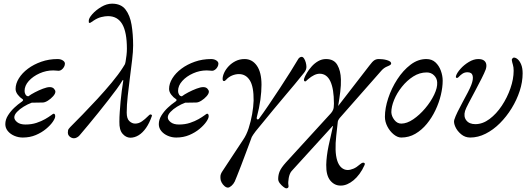

<svg xmlns="http://www.w3.org/2000/svg" viewBox="-20 -736 2877 1047"><path d="M104 14Q80 14 58 4.5Q36 -5 22.5 -21.5Q9 -38 9 -59Q9 -84 24 -107.5Q39 -131 59 -149.5Q79 -168 94 -178Q102 -183 105 -187.5Q108 -192 102 -196Q89 -204 77 -219.5Q65 -235 65 -251Q65 -280 83 -309Q101 -338 132.5 -361.5Q164 -385 205.5 -399.5Q247 -414 294 -414Q311 -414 322.5 -406.5Q334 -399 334 -389Q334 -380 329 -371Q324 -362 316 -356Q308 -350 300 -350Q295 -350 287 -351Q279 -352 270 -352Q232 -352 196 -336Q160 -320 137 -294.5Q114 -269 114 -240Q114 -229 119.5 -220Q125 -211 135 -211Q148 -221 170 -232.5Q192 -244 214.5 -252.5Q237 -261 251 -261Q266 -261 274 -252.5Q282 -244 282 -236Q282 -225 269.5 -211Q257 -197 241 -187Q225 -177 213 -177Q199 -177 185 -176.5Q171 -176 153 -176Q131 -168 109 -154.5Q87 -141 72.5 -125.5Q58 -110 58 -96Q58 -82 74 -69.5Q90 -57 119 -57Q152 -57 179 -66Q206 -75 226 -86.5Q246 -98 258 -107Q270 -116 272 -116Q281 -116 281 -102Q281 -91 268 -72Q255 -53 231 -33Q207 -13 175 0.5Q143 14 104 14Z M383 18Q376 18 368.5 14.5Q361 11 355.5 4Q350 -3 350 -12Q350 -17 351 -24.5Q352 -32 363 -43Q392 -72 431 -112Q470 -152 511.5 -197Q553 -242 589.5 -286Q626 -330 649 -366Q658 -380 660.5 -384.5Q663 -389 665 -401Q668 -418 670 -436Q672 -454 672 -470Q672 -561 646.5 -604.5Q621 -648 569 -648Q553 -648 532.5 -643Q512 -638 491 -624Q483 -619 477.5 -615Q472 -611 470 -611Q465 -611 464.5 -613.5Q464 -616 464 -623Q464 -637 483.5 -659Q503 -681 532.5 -698.5Q562 -716 591 -716Q640 -716 664.5 -684Q689 -652 697.5 -600.5Q706 -549 706 -488Q706 -455 700.5 -409.5Q695 -364 688.5 -313Q682 -262 676.5 -212.5Q671 -163 671 -122Q671 -89 685.5 -75.5Q700 -62 717 -62Q737 -62 754.5 -74.5Q772 -87 784 -99.5Q796 -112 800 -112Q804 -112 807 -109.5Q810 -107 808 -103Q795 -65 776.5 -38.5Q758 -12 736 1.5Q714 15 690 15Q666 14 648 -7Q630 -28 631 -72Q631 -97 633 -125Q635 -153 637.5 -182.5Q640 -212 644 -240.5Q648 -269 652 -295Q653 -299 651 -299.5Q649 -300 647 -296Q636 -277 615.5 -249Q595 -221 569 -188Q543 -155 515.5 -120.5Q488 -86 461.5 -54.5Q435 -23 414 2Q408 9 399.5 13.5Q391 18 383 18Z M941 14Q917 14 895 4.5Q873 -5 859.5 -21.5Q846 -38 846 -59Q846 -84 861 -107.5Q876 -131 896 -149.5Q916 -168 931 -178Q939 -183 942 -187.5Q945 -192 939 -196Q926 -204 914 -219.5Q902 -235 902 -251Q902 -280 920 -309Q938 -338 969.5 -361.5Q1001 -385 1042.5 -399.5Q1084 -414 1131 -414Q1148 -414 1159.5 -406.5Q1171 -399 1171 -389Q1171 -380 1166 -371Q1161 -362 1153 -356Q1145 -350 1137 -350Q1132 -350 1124 -351Q1116 -352 1107 -352Q1069 -352 1033 -336Q997 -320 974 -294.5Q951 -269 951 -240Q951 -229 956.5 -220Q962 -211 972 -211Q985 -221 1007 -232.5Q1029 -244 1051.5 -252.5Q1074 -261 1088 -261Q1103 -261 1111 -252.5Q1119 -244 1119 -236Q1119 -225 1106.5 -211Q1094 -197 1078 -187Q1062 -177 1050 -177Q1036 -177 1022 -176.5Q1008 -176 990 -176Q968 -168 946 -154.5Q924 -141 909.5 -125.5Q895 -110 895 -96Q895 -82 911 -69.5Q927 -57 956 -57Q989 -57 1016 -66Q1043 -75 1063 -86.5Q1083 -98 1095 -107Q1107 -116 1109 -116Q1118 -116 1118 -102Q1118 -91 1105 -72Q1092 -53 1068 -33Q1044 -13 1012 0.5Q980 14 941 14Z M1223 287Q1214 287 1204.5 279Q1195 271 1188.5 259Q1182 247 1182 235Q1182 231 1182 227.5Q1182 224 1182.5 220.5Q1183 217 1184.5 213.5Q1186 210 1187.5 206.5Q1189 203 1192 199Q1229 143 1254.5 104Q1280 65 1306 26Q1324 0 1336 -37Q1348 -74 1355 -114Q1362 -154 1363 -187Q1364 -263 1342.5 -297.5Q1321 -332 1283 -332Q1264 -332 1245 -324Q1226 -316 1212 -300Q1208 -296 1206 -295Q1204 -294 1202 -294Q1199 -294 1196.5 -296Q1194 -298 1194 -306Q1194 -321 1202.5 -339.5Q1211 -358 1227 -375Q1243 -392 1265 -403Q1287 -414 1314 -414Q1355 -414 1380.5 -378Q1406 -342 1406 -274Q1406 -237 1400 -192.5Q1394 -148 1380 -95Q1379 -86 1384 -85Q1389 -84 1392 -88Q1415 -119 1445.5 -164Q1476 -209 1507.5 -257Q1539 -305 1565 -346.5Q1591 -388 1605 -412Q1608 -418 1613.5 -422Q1619 -426 1625 -426Q1632 -426 1638 -417Q1644 -408 1647.5 -395Q1651 -382 1651 -371Q1651 -365 1648.5 -357Q1646 -349 1638 -339Q1611 -305 1588 -277.5Q1565 -250 1537 -217Q1509 -184 1470.5 -137.5Q1432 -91 1374 -20Q1368 -12 1361 -2Q1354 8 1353 11Q1350 20 1340.5 45Q1331 70 1319 102.5Q1307 135 1294.5 167.5Q1282 200 1272.5 223.5Q1263 247 1260 254Q1253 268 1242 277.5Q1231 287 1223 287Z M1540 291Q1536 291 1525.5 283Q1515 275 1506 263.5Q1497 252 1497 240Q1497 217 1505.5 197.5Q1514 178 1539 150L1785 -119Q1792 -127 1796.5 -137.5Q1801 -148 1801 -171Q1801 -251 1781.5 -292.5Q1762 -334 1723 -334Q1695 -334 1660 -304Q1654 -299 1650.5 -295.5Q1647 -292 1645 -292Q1634 -292 1639 -309Q1643 -321 1653.5 -338.5Q1664 -356 1679.5 -373.5Q1695 -391 1715 -402.5Q1735 -414 1758 -414Q1801 -414 1819.5 -382Q1838 -350 1839 -303Q1840 -272 1835.5 -235.5Q1831 -199 1824 -158L1994 -378Q2011 -401 2021.5 -407.5Q2032 -414 2045 -414Q2053 -414 2064.5 -413Q2076 -412 2087 -409Q2098 -406 2105.5 -401.5Q2113 -397 2113 -389Q2113 -382 2093.5 -374.5Q2074 -367 2060 -351L1832 -92Q1829 -88 1826 -83Q1823 -78 1822 -72Q1818 -34 1813.5 5.5Q1809 45 1810 80Q1811 115 1819 140Q1827 165 1842 178Q1857 191 1876 191Q1890 191 1907 184Q1924 177 1942 161Q1952 153 1955.5 152Q1959 151 1961 151Q1965 151 1968 154Q1971 157 1968 164Q1956 191 1940.5 212Q1925 233 1908 247Q1891 261 1873.5 268.5Q1856 276 1839 276Q1805 277 1781.5 249Q1758 221 1759 163Q1760 116 1772 58.5Q1784 1 1796 -49H1794L1570 197Q1559 210 1554.5 234.5Q1550 259 1553 275Q1554 280 1553 283.5Q1552 287 1549 289Q1546 291 1540 291Z M2168 14Q2148 14 2127 -3Q2106 -20 2092.5 -46Q2079 -72 2079 -99Q2079 -146 2097 -200.5Q2115 -255 2146.5 -303.5Q2178 -352 2218.5 -383Q2259 -414 2305 -414Q2335 -414 2354.5 -396Q2374 -378 2384 -350.5Q2394 -323 2394 -296Q2394 -260 2384 -218Q2374 -176 2354.5 -135Q2335 -94 2307.5 -60.5Q2280 -27 2245 -6.5Q2210 14 2168 14ZM2168 -62Q2199 -62 2233.5 -85.5Q2268 -109 2298.5 -145Q2329 -181 2347.5 -219.5Q2366 -258 2364 -287Q2363 -309 2347 -325Q2331 -341 2307 -341Q2268 -341 2233.5 -319Q2199 -297 2171.5 -262.5Q2144 -228 2129 -191Q2114 -154 2114 -124Q2115 -102 2130.5 -82Q2146 -62 2168 -62Z M2544 14Q2516 14 2494.5 -4Q2473 -22 2463 -44.5Q2453 -67 2457 -82Q2463 -101 2475.5 -126.5Q2488 -152 2503 -179.5Q2518 -207 2531 -232Q2544 -257 2550 -273Q2562 -304 2557.5 -323Q2553 -342 2529 -342Q2514 -342 2502.5 -334.5Q2491 -327 2484 -319Q2477 -311 2473 -311Q2468 -311 2466.5 -313.5Q2465 -316 2467 -323Q2472 -339 2491 -360.5Q2510 -382 2536.5 -398Q2563 -414 2588 -414Q2608 -414 2618.5 -406.5Q2629 -399 2631.5 -386.5Q2634 -374 2629 -358Q2622 -339 2605.5 -306.5Q2589 -274 2570 -238.5Q2551 -203 2535.5 -173.5Q2520 -144 2516 -131Q2507 -100 2523 -79.5Q2539 -59 2572 -59Q2612 -59 2649.5 -87Q2687 -115 2716.5 -159.5Q2746 -204 2763.5 -254.5Q2781 -305 2781 -350Q2781 -370 2777 -382.5Q2773 -395 2771 -408Q2770 -413 2774.5 -417.5Q2779 -422 2782 -422Q2793 -422 2804 -412Q2815 -402 2822.5 -383Q2830 -364 2830 -336Q2830 -289 2814 -240Q2798 -191 2770 -145.5Q2742 -100 2706 -64Q2670 -28 2628.5 -7Q2587 14 2544 14Z"/></svg>

Font: EB Garamond
Style: Italic
Weight: 400
Italic angle: -17.2°
Designer: Georg Duffner and Octavio Pardo
Foundry: Georg Duffner
Version: Version 1.001